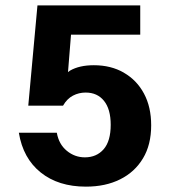

<svg xmlns="http://www.w3.org/2000/svg" viewBox="-20 -689 634 713"><path d="M439.9 -419.2C408 -437.6 370.8 -446.8 328.4 -446.8C292.8 -446.8 263.4 -440.2 240.4 -427C237.5 -425.4 235.3 -422.8 232.5 -421.1L243.7 -560.2H500.8V-669H119.1L85 -296.6H214.1C223.9 -313.8 236.2 -326.2 251 -333.9C265.7 -341.6 281.4 -345.3 298 -345.3C326.9 -345.3 349.6 -335.1 366.2 -314.5C382.8 -293.9 391.1 -264.3 391.1 -225.6C391.1 -185 382.3 -154.7 364.8 -134.7C347.2 -114.7 324.1 -104.7 295.2 -104.7C270 -104.7 247.6 -112.9 227.9 -129.2C208.2 -145.4 196 -167.7 191 -196H50C60.4 -132.7 87.5 -83.4 131.2 -48.5C174.8 -13.5 230.8 4.1 299 4.1C347.5 4.1 389.9 -4.9 426.2 -23.1C462.5 -41.1 490.7 -67.1 511 -101C531.3 -134.7 541.4 -175.6 541.4 -223.6C541.4 -269.1 532.5 -308.4 514.6 -341.6C496.9 -374.8 471.9 -400.6 439.9 -419Z"/></svg>

Font: Diatome Awesome Bold
Style: Regular
Weight: 400
Designer: 15.100.17
Foundry: 15.100.17
Version: Version 1.010;Fontself Maker 3.5.8